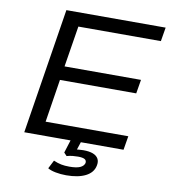

<svg xmlns="http://www.w3.org/2000/svg" viewBox="-96 -786 938 1061"><g transform="rotate(10 373.5 -255.5)"><path d="M78 0 190 -705H747L734 -627H271L234 -397H663L650 -319H222L184 -78H648L635 0ZM347 194Q316 194 287.5 188.5Q259 183 243 173L267 126Q290 136 310 140Q330 144 356 144Q396 144 416 135Q436 126 441 109Q443 94 431.5 87.5Q420 81 394 81Q380 81 364.5 82.5Q349 84 331 89L315 72L344 -20H402L377 56L352 49Q373 44 388.5 42.5Q404 41 417 41Q450 41 471 49Q492 57 501 73Q510 89 505 112Q497 152 455.5 173Q414 194 347 194Z"/></g></svg>

Font: Nunito Sans 10pt Expanded
Style: Italic
Weight: 400
Width: 7
Italic angle: -9°
Designer: Vernon Adams
Foundry: Vernon Adams
Version: Version 3.101;gftools[0.9.27]